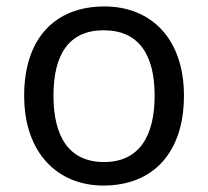

<svg xmlns="http://www.w3.org/2000/svg" viewBox="-20 -566 645 596"><path d="M551 -269C551 -446 449 -546 304 -546C150 -546 55 -446 55 -269C55 -91 159 10 301 10C454 10 551 -91 551 -269ZM146 -269C146 -396 193 -472 302 -472C411 -472 460 -396 460 -269C460 -142 411 -63 303 -63C194 -63 146 -142 146 -269Z"/></svg>

Font: Noto Sans Buginese
Style: Regular
Weight: 400
Designer: Monotype Design Team
Foundry: Monotype Imaging Inc.
Version: Version 2.002